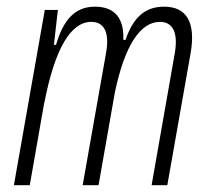

<svg xmlns="http://www.w3.org/2000/svg" viewBox="-20 -547 626 567"><path d="M150.9 -517.6H112.3L21 0H67.9L110.8 -244.6V-242.7C141.1 -400.4 188 -482.4 249.5 -482.4C288.1 -482.4 304.2 -450.7 293 -389.6L224.1 0H271L319.3 -274.4C348.1 -411.6 393.6 -482.4 452.6 -482.4C490.2 -482.4 506.8 -450.7 496.1 -389.6L427.7 0H474.1L543 -390.6C558.6 -480.5 531.2 -527.3 464.8 -527.3C406.2 -527.3 373 -493.7 350.6 -429.2H344.2C346.7 -493.7 318.4 -527.3 260.3 -527.3C201.7 -527.3 167 -488.8 145.5 -414.6H139.2Z"/></svg>

Font: Cascadia Code PL ExtraLight
Style: Italic
Weight: 200
Italic angle: -10°
Monospace: yes
Designer: Aaron Bell
Foundry: Saja Typeworks
Version: Version 2404.023